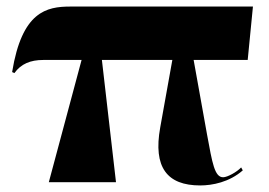

<svg xmlns="http://www.w3.org/2000/svg" viewBox="-20 -556 820 586"><path d="M129 0H334L291 -373H506L469 -167C447 -45 490 10 591 10C628 10 680 0 721 -36L716 -45C703 -31 674 -15 661 -15C635 -15 628 -58 612 -145L571 -373H736L752 -536H195C122 -536 47 -521 17 -336L24 -333C44 -361 73 -373 112 -373H229Z"/></svg>

Font: Noto Serif Display Black
Style: Regular
Weight: 900
Designer: Monotype Design Team
Foundry: Monotype Imaging Inc.
Version: Version 2.009